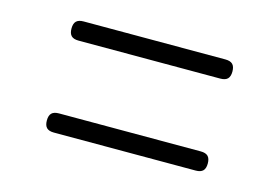

<svg xmlns="http://www.w3.org/2000/svg" viewBox="-52 -572 704 484"><g transform="rotate(15 300.0 -330.0)"><path d="M115 -185Q102 -185 96 -191Q90 -197 90 -210Q90 -223 96 -229Q102 -235 115 -235H485Q498 -235 504 -229Q510 -223 510 -210Q510 -197 504 -191Q498 -185 485 -185ZM115 -425Q102 -425 96 -431Q90 -437 90 -450Q90 -463 96 -469Q102 -475 115 -475H485Q498 -475 504 -469Q510 -463 510 -450Q510 -437 504 -431Q498 -425 485 -425Z"/></g></svg>

Font: Maple Mono NL Thin
Style: Regular
Weight: 250
Monospace: yes
Designer: subframe7536
Version: Version 7.000